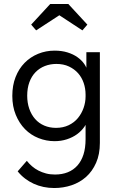

<svg xmlns="http://www.w3.org/2000/svg" viewBox="-20 -703 598 967"><path d="M253 244Q299 244 340.5 230Q382 216 413.5 188Q445 160 464 117Q483 74 483 17V-440H415V-316L411 -309V-2Q411 42 400.5 75Q390 108 370 130.5Q350 153 321.5 164.5Q293 176 257 176Q232 176 211.5 170.5Q191 165 173.5 156Q156 147 141.5 134.5Q127 122 115 107L69 160Q86 181 106.5 196.5Q127 212 150 222.5Q173 233 199 238.5Q225 244 253 244ZM255 8Q288 8 317 -1.5Q346 -11 368 -27Q390 -43 405 -64.5Q420 -86 425 -111V-217H411Q411 -188 401 -159.5Q391 -131 372.5 -108.5Q354 -86 326 -72.5Q298 -59 262 -59Q230 -59 203 -70.5Q176 -82 157 -103.5Q138 -125 127.5 -155Q117 -185 117 -221Q117 -259 128 -289Q139 -319 159 -339.5Q179 -360 206 -370.5Q233 -381 264 -381Q300 -381 327.5 -368Q355 -355 373.5 -334Q392 -313 401.5 -285Q411 -257 411 -227H420V-345Q417 -363 404 -381.5Q391 -400 370 -415Q349 -430 320 -439Q291 -448 255 -448Q211 -448 172 -432Q133 -416 104 -386.5Q75 -357 58.5 -315Q42 -273 42 -220Q42 -167 59.5 -124.5Q77 -82 106 -52.5Q135 -23 174 -7.5Q213 8 255 8ZM162 -550 317 -651H241L395 -550L420 -579L324 -683H233L137 -579Z"/></svg>

Font: Tilda Sans VF
Style: Regular
Weight: 400
Designer: ParaType Ltd
Foundry: ParaType Ltd
Version: Version 1.010